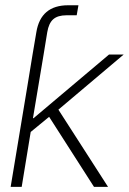

<svg xmlns="http://www.w3.org/2000/svg" viewBox="-20 -728 502 748"><path d="M86.9 -394 106.9 -516.1 121.6 -602.5Q138.7 -707.5 245.6 -707.5H285.6L278.8 -668.5H239.3Q205.1 -668.5 187.5 -653.1Q169.9 -637.7 164.1 -602.5L149.9 -515.6L108.4 -267.6H110.8L404.8 -515.6H461.9L207.5 -300.8L400.9 0H346.2L171.4 -272.9L99.6 -213.9L64.5 0H21.5L86.9 -394Z"/></svg>

Font: Inter Display ExtraLight
Style: Italic
Weight: 200
Italic angle: -9.39999°
Designer: Rasmus Andersson
Foundry: rsms
Version: Version 4.000;git-a52131595